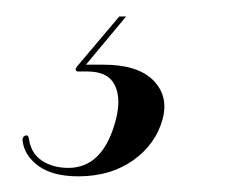

<svg xmlns="http://www.w3.org/2000/svg" viewBox="-20 -22 285 239"><path d="M128.5 -1.5H137L84.5 61.5L83 58.5Q89.5 58.5 94.2 58.5Q99 58.5 108.5 58.5Q151.5 58.5 170.8 78Q190 97.5 182.5 126Q174 157.5 145.8 177.5Q117.5 197.5 77.5 197.5Q45.5 197.5 27.8 184.5Q10 171.5 8 152.5Q8 150.5 8.8 149Q9.5 147.5 11 147Q13.5 146 14.5 147Q15.5 148 16 150.5Q18.5 169 32.2 178Q46 187 65 187Q109 187 124.5 126Q131 99.5 122.5 83.2Q114 67 89 67H77.5Q74.5 67 74.2 65Q74 63 76.5 60Z"/></svg>

Font: Fraunces 120pt
Style: Italic
Weight: 400
Italic angle: -16°
Version: Version 1.000;[b76b70a41]